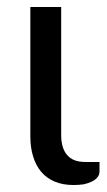

<svg xmlns="http://www.w3.org/2000/svg" viewBox="-20 -527 307 553"><path d="M67.4 -506.8Q88.9 -506.8 156.2 -506.8Q156.2 -414.1 156.2 -138.7Q156.2 -100.6 172.9 -81.1Q189.5 -60.5 225.6 -60.5Q239.3 -60.5 266.6 -60.5Q266.6 -53.7 266.6 -33.2Q266.6 -23.4 260.7 -16.6Q254.9 -8.8 244.1 -3.9Q234.4 1 220.7 3.9Q207 5.9 191.4 5.9Q161.1 5.9 137.7 -3.9Q114.3 -13.7 98.6 -32.2Q83 -50.8 75.2 -77.1Q67.4 -102.5 67.4 -133.8Q67.4 -186.5 67.4 -293.9Q67.4 -346.7 67.4 -506.8Z"/></svg>

Font: Lato
Style: Regular
Weight: 400
Designer: Lukasz Dziedzic with Adam Twardoch and Botio Nikoltchev
Version: Version 2.015; 2015-08-06; http://www.latofonts.com/